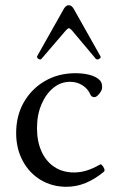

<svg xmlns="http://www.w3.org/2000/svg" viewBox="-20 -706 439 737"><path d="M235 11Q180 11 136 -15.5Q92 -42 67 -89Q42 -136 42 -195Q42 -262 71.5 -313.5Q101 -365 152.5 -395Q204 -425 270 -425Q307 -425 334 -415.5Q361 -406 369 -389Q372 -383 372 -369Q372 -363 367 -354.5Q362 -346 355 -339.5Q348 -333 342 -333Q337 -333 333 -335.5Q329 -338 327 -343Q317 -366 296 -379Q275 -392 249 -392Q213 -392 184.5 -368.5Q156 -345 139 -305Q122 -265 122 -214Q122 -163 139.5 -124.5Q157 -86 189 -65Q221 -44 264 -44Q289 -44 313 -51.5Q337 -59 363 -74Q367 -77 372 -71.5Q377 -66 380 -58.5Q383 -51 379 -47Q344 -18 308.5 -3.5Q273 11 235 11ZM139 -480Q137 -477 132 -478Q127 -479 124 -483Q121 -487 123 -491L225 -672Q233 -686 244 -686Q255 -686 263 -672L365 -491Q368 -487 364.5 -483Q361 -479 356 -478Q351 -477 348 -480L259 -586Q254 -592 250 -595Q246 -598 244 -598Q243 -598 239 -595Q235 -592 230 -586Z"/></svg>

Font: Junicode VF
Style: Regular
Weight: 400
Designer: Peter S. Baker
Version: Version 2.213